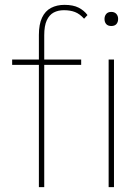

<svg xmlns="http://www.w3.org/2000/svg" viewBox="-20 -770 576 790"><path d="M140 0V-626Q140 -670 153 -697.5Q166 -725 190 -737.5Q214 -750 245 -750Q281 -750 303.5 -738.5Q326 -727 340 -708L326 -693Q308 -713 288.5 -720.5Q269 -728 243 -728Q219 -728 201 -718.5Q183 -709 172.5 -686.5Q162 -664 162 -625V0H154Q150 0 146.5 0Q143 0 140 0ZM30 -503V-525H314V-503ZM427 0V-525H449V0ZM438 -663Q424 -663 417 -671Q410 -679 410 -692Q410 -704 417 -712.5Q424 -721 438 -721Q451 -721 458.5 -713Q466 -705 466 -692Q466 -679 459 -671Q452 -663 438 -663Z"/></svg>

Font: Lexend Deca Thin
Style: Regular
Weight: 250
Designer: Bonnie Shaver-Troup, Thomas Jockin
Foundry: Lexend
Version: Version 1.007